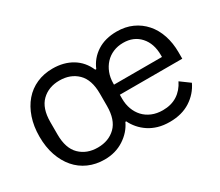

<svg xmlns="http://www.w3.org/2000/svg" viewBox="-100 -752 1131 988"><g transform="rotate(-30 465.5 -258.0)"><path d="M280 -59Q345 -59 386 -99Q427 -139 427 -221V-295Q427 -377 386 -417Q345 -457 280 -457Q215 -457 174 -417Q133 -377 133 -295V-221Q133 -139 174 -99Q215 -59 280 -59ZM798 -298V-309Q798 -378 760.5 -419.5Q723 -461 661 -461Q628 -461 601 -449.5Q574 -438 554.5 -417Q535 -396 524 -367.5Q513 -339 513 -305V-298ZM667 12Q629 12 598.5 3Q568 -6 544 -22Q520 -38 502 -59Q484 -80 473 -103H468Q445 -53 395 -20.5Q345 12 280 12Q228 12 185 -7Q142 -26 111.5 -61.5Q81 -97 64 -146.5Q47 -196 47 -258Q47 -319 64 -369Q81 -419 111.5 -454.5Q142 -490 185 -509Q228 -528 280 -528Q346 -528 395 -498.5Q444 -469 468 -413H474Q496 -466 544 -497Q592 -528 661 -528Q712 -528 753 -509.5Q794 -491 823.5 -457.5Q853 -424 868.5 -377.5Q884 -331 884 -276V-238H513V-214Q513 -181 523.5 -152.5Q534 -124 553.5 -103Q573 -82 601.5 -70Q630 -58 666 -58Q716 -58 752 -81Q788 -104 809 -147L865 -106Q840 -53 789.5 -20.5Q739 12 667 12Z"/></g></svg>

Font: IBM Plex Sans Thai
Style: Regular
Weight: 400
Designer: Mike Abbink, Paul van der Laan, Pieter van Rosmalen, Ben Mitchell, Mark Frömberg
Foundry: Bold Monday
Version: Version 1.1